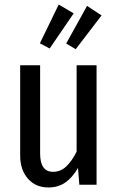

<svg xmlns="http://www.w3.org/2000/svg" viewBox="-20 -815 519 847"><path d="M406 0H330L324 -74Q299 -31 267.5 -9.5Q236 12 194 12Q137 12 103 -27Q69 -66 69 -129V-527H157V-138Q157 -57 214 -57Q247 -57 272 -80.5Q297 -104 318 -146V-527H406ZM305 -756 199 -601 156 -624 239 -795ZM428 -747 314 -598 272 -623 364 -789Z"/></svg>

Font: Fira Sans Compressed
Style: Regular
Weight: 400
Width: 1
Designer: bBox Type GmbH & Carrois Corporate GbR & Edenspiekermann AG
Foundry: bBox Type GmbH & Carrois Corporate GbR & Edenspiekermann AG
Version: Version 4.301